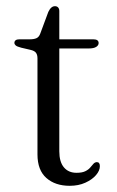

<svg xmlns="http://www.w3.org/2000/svg" viewBox="-20 -593 378 620"><path d="M78.5 -432 48.5 -439Q35 -442.5 30.8 -446.2Q26.5 -450 26.5 -454.5Q26.5 -460 30.5 -463Q34.5 -466 42 -466H75.5Q90 -466 98 -469.8Q106 -473.5 110 -484.5L136 -554.5Q140.5 -564 145.8 -568.5Q151 -573 157.5 -573Q164 -573 167.8 -568.8Q171.5 -564.5 171.5 -557.5V-104.5Q171.5 -70.5 186.2 -52.8Q201 -35 227 -35Q245 -35 255.2 -40Q265.5 -45 271.2 -51.8Q277 -58.5 281.5 -63.8Q286 -69 292.5 -69.5Q297.5 -69.5 300 -66.2Q302.5 -63 302.5 -56.5Q302.5 -42 290 -27.5Q277.5 -13 255.5 -3Q233.5 7 205 7Q158.5 7 129.8 -18.2Q101 -43.5 101 -94.5V-404.5Q101 -416 96.2 -422.5Q91.5 -429 78.5 -432ZM132.5 -436.5 133 -466H281.5Q290 -466 294.2 -463Q298.5 -460 298.5 -454Q298.5 -446.5 290.5 -441.5Q282.5 -436.5 266.5 -436.5Z"/></svg>

Font: Fraunces Light
Style: Regular
Weight: 300
Version: Version 1.000;[b76b70a41]